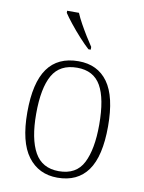

<svg xmlns="http://www.w3.org/2000/svg" viewBox="-87 -826 671 897"><g transform="rotate(10 248.5 -378.0)"><path d="M248 10Q159 10 108 -58Q57 -126 57 -267Q57 -407 105.5 -475Q154 -543 252 -543Q343 -543 391.5 -475.5Q440 -408 440 -267Q440 -125 391.5 -57.5Q343 10 248 10ZM249 -21Q332 -21 365 -86Q398 -151 398 -267Q398 -391 363.5 -451.5Q329 -512 251 -512Q169 -512 134 -450.5Q99 -389 99 -267Q99 -148 134.5 -84.5Q170 -21 249 -21ZM287 -606Q267 -624 241 -652.5Q215 -681 192 -710Q169 -739 158 -756V-766H214Q223 -744 238 -717Q253 -690 269 -664Q285 -638 298 -619V-606Z"/></g></svg>

Font: Noto Serif Georgian SemiCondensed ExtraLight
Style: Regular
Weight: 200
Width: 4
Designer: Monotype Design Team, Akaki Razmadze
Foundry: Google LLC
Version: Version 2.003; ttfautohint (v1.8.4.7-5d5b)